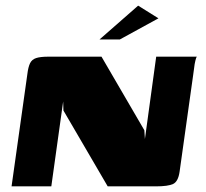

<svg xmlns="http://www.w3.org/2000/svg" viewBox="-20 -661 730 681"><path d="M21 0 77 -398Q80 -423 86.5 -436.5Q93 -450 108 -455Q123 -460 152 -460H340L492 -199L494 -168L534 -460H678Q676 -458 673 -446Q670 -434 668.5 -419.5Q667 -405 665 -394L617 -52Q612 -17 594 -8.5Q576 0 533 0H362L205 -269L204 -301L162 0ZM333 -521 470 -641 542 -596 405 -521Z"/></svg>

Font: Genos ExtraBold
Style: Italic
Weight: 800
Italic angle: -8°
Version: Version 1.010